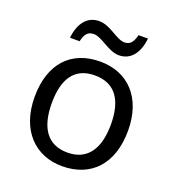

<svg xmlns="http://www.w3.org/2000/svg" viewBox="-135 -842 875 958"><g transform="rotate(20 302.5 -362.5)"><path d="M120 -606H171C180 -645 194 -664 226 -664C270 -664 322 -607 378 -607C441 -607 479 -657 487 -735H437C427 -696 413 -677 382 -677C340 -677 289 -734 230 -734C167 -734 128 -685 120 -606ZM551 -269C551 -446 449 -546 304 -546C150 -546 55 -446 55 -269C55 -91 159 10 301 10C454 10 551 -91 551 -269ZM146 -269C146 -396 193 -472 302 -472C411 -472 460 -396 460 -269C460 -142 411 -63 303 -63C194 -63 146 -142 146 -269Z"/></g></svg>

Font: Noto Sans Mro
Style: Regular
Weight: 400
Designer: Monotype Design Team
Foundry: Monotype Imaging Inc.
Version: Version 2.001